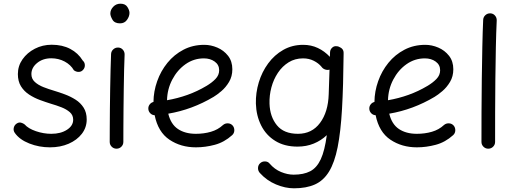

<svg xmlns="http://www.w3.org/2000/svg" viewBox="-20 -768 2786 1039"><path d="M429.7 -390.1Q420.4 -379.4 406.5 -378.9Q392.6 -378.4 379.9 -387.7Q362.8 -417.5 329.8 -435.1Q296.9 -452.6 257.3 -452.6Q211.9 -452.6 180.9 -427.2Q149.9 -401.9 149.9 -367.2Q149.9 -341.3 168.5 -324.5Q187 -307.6 215.1 -296.6Q243.2 -285.6 272.9 -276.9Q300.8 -268.6 331.5 -257.1Q362.3 -245.6 389.2 -228.5Q416 -211.4 432.6 -185.3Q449.2 -159.2 449.2 -121.6Q449.2 -78.1 422.9 -43.9Q396.5 -9.8 351.6 9.8Q306.6 29.3 250.5 29.3Q191.4 29.3 138.7 8.5Q85.9 -12.2 60.1 -48.8Q51.3 -61.5 54.4 -76.2Q57.6 -90.8 69.8 -99.1Q82 -107.4 93.8 -104.2Q105.5 -101.1 113.3 -94.7Q132.8 -72.3 174.3 -58.1Q215.8 -43.9 257.8 -43.9Q308.6 -43.9 342.3 -65.7Q376 -87.4 376 -120.1Q376 -145 357.9 -160.9Q339.8 -176.8 312.3 -187.5Q284.7 -198.2 255.9 -206.5Q227.5 -215.3 196.3 -226.8Q165 -238.3 137.7 -256.1Q110.4 -273.9 93.5 -301Q76.7 -328.1 76.7 -367.2Q76.7 -411.1 101.8 -447Q127 -482.9 168.7 -504.4Q210.4 -525.9 259.8 -525.9Q317.4 -525.9 360.1 -503.4Q402.8 -481 427.7 -440.4Q439 -430.2 439.2 -415.5Q439.5 -400.9 429.7 -390.1Z M577.1 -694.8Q577.1 -714.8 592.8 -731.4Q608.4 -748 631.8 -748Q658.2 -748 669.4 -730.2Q680.7 -712.4 680.7 -698.2Q680.7 -679.2 667.2 -660.4Q653.8 -641.6 629.4 -641.6Q600.1 -641.6 588.6 -661.4Q577.1 -681.2 577.1 -694.8ZM619.6 -510.7Q634.8 -510.3 644.8 -499Q654.8 -487.8 654.3 -472.2Q652.8 -438.5 651.6 -390.1Q650.4 -341.8 649.7 -286.9Q648.9 -231.9 648.4 -177.7Q647.9 -123.5 647.7 -77.1Q647.5 -30.8 647.5 0Q647.5 15.1 636.7 25.9Q626 36.6 610.4 36.6Q595.2 36.6 584.5 25.9Q573.7 15.1 573.7 0Q573.7 -30.8 574 -77.4Q574.2 -124 574.7 -178.5Q575.2 -232.9 576.2 -288.1Q577.1 -343.3 578.4 -392.1Q579.6 -440.9 581.1 -476.1Q582 -491.2 593.3 -501.2Q604.5 -511.2 619.6 -510.7Z M1236.3 -36.6Q1193.4 2 1142.1 15.6Q1090.8 29.3 1040 29.3Q958.5 29.3 897 -12Q835.4 -53.2 816.9 -144.5Q803.2 -145 793.5 -154.8Q783.7 -164.6 782.7 -178.2Q781.7 -191.9 789.8 -202.6Q797.9 -213.4 810.5 -216.3Q811 -273.4 830.6 -328.6Q850.1 -383.8 886.2 -428.2Q922.4 -472.7 972.9 -499Q1023.4 -525.4 1085.4 -525.4Q1121.1 -525.4 1156 -510.5Q1190.9 -495.6 1214.1 -466.1Q1237.3 -436.5 1237.3 -393.1Q1237.3 -354.5 1219.5 -324.7Q1201.7 -294.9 1177.7 -274.7Q1153.8 -254.4 1135.7 -243.7Q1020 -174.8 890.6 -152.8Q904.3 -95.7 943.1 -69.8Q981.9 -43.9 1040 -43.9Q1083.5 -43.9 1121.3 -54.9Q1159.2 -65.9 1186.5 -91.3Q1197.8 -101.1 1213.1 -100.6Q1228.5 -100.1 1238.8 -88.9Q1248.5 -77.6 1248 -62.3Q1247.6 -46.9 1236.3 -36.6ZM1083.5 -452.1Q1028.8 -452.1 984.1 -420.7Q939.5 -389.2 912.4 -337.6Q885.3 -286.1 883.8 -225.6Q940.9 -235.4 994.6 -254.6Q1048.3 -273.9 1095.7 -302.2Q1126 -319.8 1146 -340.6Q1166 -361.3 1166 -387.7Q1166 -417.5 1141.8 -434.8Q1117.7 -452.1 1083.5 -452.1Z M1798.8 -518.1Q1800.8 -518.1 1802.7 -517.6Q1803.7 -517.6 1804.7 -517.6Q1810.1 -517.1 1814.9 -514.6Q1839.4 -504.9 1839.4 -482.4V-481.4Q1839.4 -479 1839.4 -476.6V-474.6Q1837.9 -302.7 1830.8 -178.7Q1823.7 -54.7 1807.1 28.6Q1790.5 111.8 1760.5 160.6Q1730.5 209.5 1684.1 230.2Q1637.7 251 1570.8 251Q1523.4 251 1473.4 230Q1423.3 209 1386.2 168Q1376 156.7 1376.2 141.4Q1376.5 126 1387.2 115.7Q1398.4 105 1414.3 105.5Q1430.2 106 1439 117.2Q1465.8 148.4 1501 162.8Q1536.1 177.2 1568.8 177.2Q1623 177.2 1658.7 158.7Q1694.3 140.1 1715.8 93.8Q1737.3 47.4 1748.5 -36.6Q1717.8 -7.3 1677.7 9Q1637.7 25.4 1589.8 25.4Q1519.5 25.4 1469.7 -5.4Q1419.9 -36.1 1393.3 -89.1Q1366.7 -142.1 1364.7 -207.5Q1363.3 -265.6 1380.4 -322.3Q1397.5 -378.9 1431.2 -424.8Q1464.8 -470.7 1512.9 -498Q1561 -525.4 1620.6 -525.4Q1663.6 -525.4 1700 -508.3Q1736.3 -491.2 1765.1 -460.4L1766.1 -486.3Q1767.1 -500.5 1777.3 -509.8Q1786.1 -518.6 1798.8 -518.1ZM1592.3 -43.9Q1668 -43.9 1711.9 -103Q1755.9 -162.1 1758.8 -258.3L1763.2 -391.1Q1751.5 -387.7 1739 -392.1Q1726.6 -396.5 1719.7 -406.7Q1704.1 -425.8 1678 -439Q1651.9 -452.1 1620.1 -452.1Q1576.2 -452.1 1542 -430.9Q1507.8 -409.7 1484.1 -374.3Q1460.4 -338.9 1448.7 -295.2Q1437 -251.5 1438.5 -206.5Q1440.9 -136.2 1478.5 -90.1Q1516.1 -43.9 1592.3 -43.9Z M2432.1 -36.6Q2389.2 2 2337.9 15.6Q2286.6 29.3 2235.8 29.3Q2154.3 29.3 2092.8 -12Q2031.2 -53.2 2012.7 -144.5Q1999 -145 1989.3 -154.8Q1979.5 -164.6 1978.5 -178.2Q1977.5 -191.9 1985.6 -202.6Q1993.7 -213.4 2006.3 -216.3Q2006.8 -273.4 2026.4 -328.6Q2045.9 -383.8 2082 -428.2Q2118.2 -472.7 2168.7 -499Q2219.2 -525.4 2281.2 -525.4Q2316.9 -525.4 2351.8 -510.5Q2386.7 -495.6 2409.9 -466.1Q2433.1 -436.5 2433.1 -393.1Q2433.1 -354.5 2415.3 -324.7Q2397.5 -294.9 2373.5 -274.7Q2349.6 -254.4 2331.5 -243.7Q2215.8 -174.8 2086.4 -152.8Q2100.1 -95.7 2138.9 -69.8Q2177.7 -43.9 2235.8 -43.9Q2279.3 -43.9 2317.1 -54.9Q2355 -65.9 2382.3 -91.3Q2393.6 -101.1 2408.9 -100.6Q2424.3 -100.1 2434.6 -88.9Q2444.3 -77.6 2443.8 -62.3Q2443.4 -46.9 2432.1 -36.6ZM2279.3 -452.1Q2224.6 -452.1 2179.9 -420.7Q2135.3 -389.2 2108.2 -337.6Q2081.1 -286.1 2079.6 -225.6Q2136.7 -235.4 2190.4 -254.6Q2244.1 -273.9 2291.5 -302.2Q2321.8 -319.8 2341.8 -340.6Q2361.8 -361.3 2361.8 -387.7Q2361.8 -417.5 2337.6 -434.8Q2313.5 -452.1 2279.3 -452.1Z M2633.3 -695.8Q2648.4 -695.3 2658.4 -684.1Q2668.5 -672.9 2668 -657.2Q2665 -595.2 2663.3 -512.5Q2661.6 -429.7 2660.6 -338.6Q2659.7 -247.6 2659.4 -159.9Q2659.2 -72.3 2659.2 0Q2659.2 15.1 2648.4 25.9Q2637.7 36.6 2622.1 36.6Q2606.9 36.6 2596.2 25.9Q2585.4 15.1 2585.4 0Q2585.4 -72.3 2585.7 -160.2Q2585.9 -248 2587.2 -339.4Q2588.4 -430.7 2590.1 -514.2Q2591.8 -597.7 2594.7 -661.1Q2595.7 -676.3 2606.9 -686.3Q2618.2 -696.3 2633.3 -695.8Z"/></svg>

Font: Mikhak-DS2-FD Regular
Style: Regular
Weight: 400
Designer: Amin Abedi
Version: Version 3.4